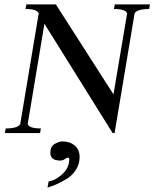

<svg xmlns="http://www.w3.org/2000/svg" viewBox="-20 -605 702 873"><path d="M209 90Q209 61 228.5 49.5Q248 38 264 38Q298 38 320 57Q342 76 342 109Q342 141 325 167.5Q308 194 280.5 210Q253 226 234.5 234Q216 242 196 248L201 220Q227 217 257 192.5Q287 168 293 137Q296 118 295 115Q294 112 287 112Q284 112 274.5 118.5Q265 125 254 125Q209 125 209 90ZM2 0 6 -21Q61 -21 72 -41L156 -544Q150 -564 96 -564L100 -585H234L496 -176L558 -544Q552 -564 498 -564L502 -585H662L658 -564Q603 -564 592 -544L501 0H492L182 -497L106 -41Q112 -21 166 -21L162 0Z"/></svg>

Font: Judson
Style: Italic
Weight: 400
Italic angle: -9.5°
Version: Version 20110429